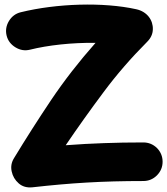

<svg xmlns="http://www.w3.org/2000/svg" viewBox="-20 -755 729 836"><path d="M8.8 -600.1C14.2 -578.1 27.3 -561 47.4 -548.8C67.4 -536.6 88.4 -533.2 110.4 -538.6C188.5 -558.1 292.5 -569.8 396 -568.4C323.7 -486.8 259.3 -403.8 202.1 -318.8C145 -233.4 91.3 -149.4 41 -66.4C29.8 -48.3 26.4 -29.3 30.8 -8.8C35.2 12.2 45.4 29.3 61.5 43.5C77.6 57.6 97.7 63 121.6 60.5C286.6 42 423.8 33.2 604 33.2C627 33.2 647 24.9 663.6 8.3C679.7 -8.3 688 -27.8 688 -50.8C688 -73.7 679.7 -93.8 663.6 -110.4C647 -126.5 627 -134.8 604 -134.8C543 -134.8 485.4 -133.8 432.1 -131.8C378.9 -129.9 323.2 -127 266.1 -122.6C318.4 -199.7 373.5 -276.9 430.7 -353.5C487.8 -430.2 550.8 -502.9 620.6 -572.8C636.7 -588.9 645 -606.9 645.5 -627C647 -667 620.6 -704.6 573.2 -714.8C429.2 -746.6 227.1 -740.2 70.3 -701.7C48.3 -696.3 31.2 -683.6 19 -663.6C6.8 -643.6 3.4 -622.1 8.8 -600.1Z"/></svg>

Font: Mikhak Black
Style: Regular
Weight: 900
Designer: Amin Abedi
Version: Version 3.2